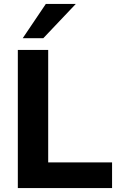

<svg xmlns="http://www.w3.org/2000/svg" viewBox="-20 -960 613 980"><path d="M71 0V-705H226V-131H552V0ZM96 -765 214 -940H367L201 -765Z"/></svg>

Font: Nunito Sans 12pt ExtraBold
Style: Regular
Weight: 800
Designer: Vernon Adams
Foundry: Vernon Adams
Version: Version 3.101;gftools[0.9.27]